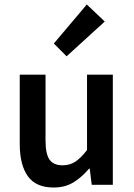

<svg xmlns="http://www.w3.org/2000/svg" viewBox="-20 -824 596 856"><path d="M219 12Q140 12 104 -38.5Q68 -89 68 -183V-491H183V-198Q183 -137 201 -112Q219 -87 259 -87Q291 -87 315.5 -103Q340 -119 368 -155V-491H483V0H389L380 -72H377Q345 -34 307.5 -11Q270 12 219 12ZM277 -573 220 -630 367 -804 447 -728Z"/></svg>

Font: TT Toshiba Sans Medium
Style: Regular
Weight: 500
Designer: Paul D. Hunt
Foundry: Toshiba Corporation
Version: Version 2.020;PS 2.000;hotconv 1.0.86;makeotf.lib2.5.63406